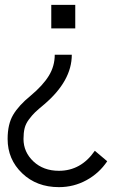

<svg xmlns="http://www.w3.org/2000/svg" viewBox="-20 -520 510 786"><path d="M105 -127.9Q155.3 -169.9 179.7 -209.5Q204.1 -249 204.1 -295.9H273.9Q273.9 -189 161.1 -92.8Q135.7 -71.8 123.5 -60.1Q111.3 -48.3 98.4 -31Q85.4 -13.7 80.8 4.9Q76.2 23.4 76.2 48.8Q76.2 102.5 116.9 140.9Q157.7 179.2 221.2 179.2Q311.5 179.2 368.2 97.2L418.9 140.1Q386.2 189 334.2 217.5Q282.2 246.1 221.2 246.1Q129.9 246.1 70.6 189.2Q11.2 132.3 11.2 48.8Q11.2 -11.7 33.9 -50Q56.6 -88.4 105 -127.9ZM189.9 -403.8V-500H288.1V-403.8Z"/></svg>

Font: Kreadon
Style: Regular
Weight: 400
Designer: kohakuno
Foundry: StudioGnu
Version: Version 1.000;Glyphs 3.1.2 (3151)